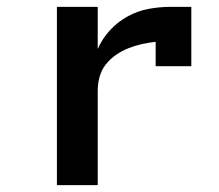

<svg xmlns="http://www.w3.org/2000/svg" viewBox="-20 -540 640 560"><path d="M146 0V-520H265V-397Q278 -427 300.5 -451.5Q323 -476 352 -492Q381 -508 413 -514Q445 -520 478 -520H538V-347H434V-418Q414 -416 394 -411.5Q374 -407 355 -399.5Q336 -392 318.5 -380Q301 -368 288.5 -352Q276 -336 270.5 -316Q265 -296 265 -276V0Z"/></svg>

Font: Iosevka Book
Style: Bold
Weight: 700
Designer: Belleve Invis
Foundry: Belleve Invis
Version: Version 28.0.7; ttfautohint (v1.8.3)